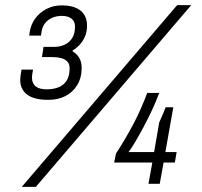

<svg xmlns="http://www.w3.org/2000/svg" viewBox="-20 -718 789 750"><path d="M65 12 672 -698H727L120 12ZM169 -328Q113 -328 86 -348.5Q59 -369 59 -406Q59 -412 60 -420.5Q61 -429 64 -446H109Q106 -431 105.5 -424.5Q105 -418 105 -414Q105 -392 119.5 -380.5Q134 -369 163 -369Q188 -369 208.5 -377Q229 -385 240.5 -403.5Q252 -422 252 -451Q252 -468 243 -477.5Q234 -487 219 -491Q204 -495 186 -495H144L150 -535H194Q213 -535 231.5 -543Q250 -551 261.5 -568.5Q273 -586 273 -614Q273 -635 259 -645.5Q245 -656 221 -656Q202 -656 185 -649Q168 -642 156.5 -628Q145 -614 142 -592L140 -579H94L96 -593Q101 -624 118.5 -647Q136 -670 162.5 -683.5Q189 -697 221 -697Q269 -697 294.5 -676.5Q320 -656 320 -618Q320 -594 312 -575.5Q304 -557 291.5 -543.5Q279 -530 264 -521V-517Q280 -508 289.5 -492Q299 -476 299 -453Q299 -414 281.5 -385.5Q264 -357 235 -342.5Q206 -328 169 -328ZM560 0 575 -83H426L433 -118Q470 -175 500.5 -232.5Q531 -290 555 -355H602Q589 -320 572.5 -285Q556 -250 539 -218.5Q522 -187 507.5 -162.5Q493 -138 482 -124H582L602 -240Q607 -250 611 -260Q615 -270 619.5 -280Q624 -290 627 -299H657L626 -124H670L663 -83H619L604 0Z"/></svg>

Font: Archivo SemiCondensed ExtraLight
Style: Italic
Weight: 250
Width: 4
Italic angle: -10°
Designer: Hector Gatti
Foundry: Omnibus-Type
Version: Version 2.001